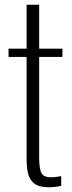

<svg xmlns="http://www.w3.org/2000/svg" viewBox="-20 -783 303 809"><path d="M184 6Q144 6 124 -10Q104 -26 98 -53Q92 -80 92 -114V-543H16V-578H92V-763H145V-578H243V-543H145V-121Q145 -74 154 -55Q163 -36 195 -36Q205 -36 216.5 -37.5Q228 -39 238 -41V0Q226 3 211 4.5Q196 6 184 6Z"/></svg>

Font: Oswald ExtraLight
Style: Regular
Weight: 250
Designer: Vernon Adams
Foundry: Vernon Adams
Version: Version 4.100; ttfautohint (v1.8.1.43-b0c9)